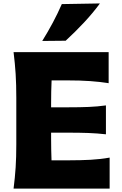

<svg xmlns="http://www.w3.org/2000/svg" viewBox="-20 -1119 723 1139"><path d="M60.5 0Q68.8 -64.9 72.8 -125.7Q76.7 -186.5 76.7 -263.2V-538.6Q76.7 -617.7 72.8 -680.4Q68.8 -743.2 60.5 -809.6H624.5V-625.5Q573.2 -633.8 514.9 -637.9Q456.5 -642.1 377.9 -642.1H286.1Q284.7 -609.4 283.9 -575.9Q283.2 -542.5 283.2 -504.9V-482.4H380.9Q453.6 -482.4 506.3 -484.6Q559.1 -486.8 608.4 -493.7V-322.3Q556.6 -328.1 503.9 -330.1Q451.2 -332 380.4 -332H283.2V-296.9Q283.2 -261.2 283.9 -229.7Q284.7 -198.2 285.6 -168H392.1Q458 -168 516.8 -171.1Q575.7 -174.3 630.4 -184.1V0ZM230.5 -876Q298.3 -984.4 346.7 -1094.7L572.8 -1098.6Q530.8 -1041.5 478.8 -985.8Q426.8 -930.2 369.6 -877.4Z"/></svg>

Font: Pinar-DS2-FD ExtraBold
Style: Regular
Weight: 800
Designer: Amin Abedi
Version: Version 3.000